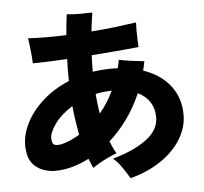

<svg xmlns="http://www.w3.org/2000/svg" viewBox="-60 -899 1120 1054"><g transform="rotate(-5 500.0 -372.5)"><path d="M617 91Q601 64 578.5 30.5Q556 -3 530 -24Q645 -56 715.5 -107.5Q786 -159 786 -231Q786 -277 763.5 -313Q741 -349 697 -370Q663 -292 617.5 -229.5Q572 -167 519 -120Q527 -101 534.5 -84.5Q542 -68 552 -52Q532 -45 506.5 -33Q481 -21 457 -7.5Q433 6 418 17Q412 4 406.5 -9Q401 -22 396 -35Q298 15 209 15Q179 15 148.5 5Q118 -5 95 -26.5Q72 -48 63 -82Q45 -155 73.5 -229.5Q102 -304 167.5 -367.5Q233 -431 326 -470Q325 -501 325.5 -531Q326 -561 327 -591Q275 -588 226.5 -586Q178 -584 137 -584Q137 -602 134.5 -628.5Q132 -655 129 -681Q126 -707 123 -723Q170 -720 223.5 -720Q277 -720 334 -722Q339 -782 346 -836Q375 -832 414 -832Q453 -832 487 -833Q483 -808 479.5 -782.5Q476 -757 473 -730Q540 -735 603 -742.5Q666 -750 721 -758Q720 -742 720 -717Q720 -692 721 -666.5Q722 -641 723 -622Q669 -617 601.5 -611Q534 -605 463 -600Q462 -578 461.5 -555Q461 -532 461 -509Q486 -513 511.5 -515Q537 -517 564 -517Q573 -517 581.5 -517Q590 -517 599 -516Q602 -527 604.5 -538.5Q607 -550 609 -562Q639 -555 679 -550Q719 -545 748 -542Q746 -529 743 -516.5Q740 -504 737 -491Q832 -459 884.5 -391.5Q937 -324 937 -231Q937 -160 897 -95.5Q857 -31 785 17.5Q713 66 617 91ZM272 -132Q292 -138 313 -148Q334 -158 356 -171Q349 -209 343 -249.5Q337 -290 333 -331Q270 -292 236 -244.5Q202 -197 202 -165Q202 -132 220.5 -127Q239 -122 272 -132ZM479 -277Q524 -329 556 -397Q532 -396 509.5 -393.5Q487 -391 466 -386Q468 -358 471.5 -330.5Q475 -303 479 -277Z"/></g></svg>

Font: Zen Kaku Gothic Antique Black
Style: Regular
Weight: 900
Designer: Yoshimichi Ohira
Foundry: Positype
Version: Version 1.001